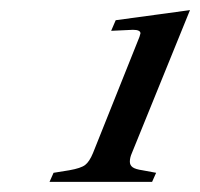

<svg xmlns="http://www.w3.org/2000/svg" viewBox="-20 -710 396 380"><path d="M86 -368 117 -373Q140 -377 148.5 -383.5Q157 -390 164 -407L256 -637Q258 -643 258 -644Q258 -651 243 -651L200 -649L209 -670L356 -690L241 -407Q237 -398 237 -390Q237 -383 242.5 -379Q248 -375 262 -373L289 -368L281 -350H78Z"/></svg>

Font: Ibarra Real Nova SemiBold
Style: Italic
Weight: 600
Italic angle: -22°
Designer: Jose Maria Ribagorda & Octavio Pardo
Foundry: Octavio Pardo
Version: Version 1.014